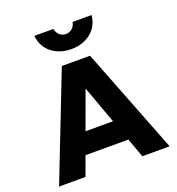

<svg xmlns="http://www.w3.org/2000/svg" viewBox="-165 -1088 1129 1222"><g transform="rotate(-20 399.5 -477.5)"><path d="M622 -130H176V-273H622ZM774 0H589L375 -589H419L204 0H25L304 -715H495ZM399 -795Q321 -795 267 -837.5Q213 -880 205 -955H334Q339 -929 356.5 -913Q374 -897 399 -897Q423 -897 441.5 -913Q460 -929 464 -955H593Q585 -880 531 -837.5Q477 -795 399 -795Z"/></g></svg>

Font: Wix Madefor Display ExtraBold
Style: Regular
Weight: 800
Designer: Dalton Maag Ltd
Foundry: Dalton Maag Ltd
Version: Version 3.100